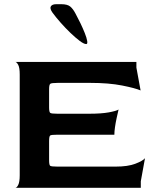

<svg xmlns="http://www.w3.org/2000/svg" viewBox="-20 -895 731 915"><path d="M53 0Q60 0 67 -14Q74 -28 74 -60V-540Q74 -572 67 -585.5Q60 -599 53 -600H630V-573L650 -464Q625 -475 562 -487.5Q499 -500 410 -500H255Q225 -500 219.5 -495.5Q214 -491 214 -470V-383Q214 -361 219.5 -357Q225 -353 254 -353H405Q463 -353 498.5 -359.5Q534 -366 545 -373Q541 -356 536 -333Q531 -310 528 -289Q525 -268 525 -253H254Q225 -253 219.5 -249.5Q214 -246 214 -223V-132Q214 -109 219 -105Q224 -101 254 -101H531Q589 -101 624.5 -114.5Q660 -128 671 -141L651 -31V0ZM391 -685Q380 -685 360 -700Q340 -715 316 -738Q292 -761 269 -787Q246 -813 230 -835Q216 -855 222.5 -865Q229 -875 248 -875H272Q301 -875 314.5 -864Q328 -853 340 -830Q351 -810 363 -785Q375 -760 384 -737.5Q393 -715 395.5 -700Q398 -685 391 -685Z"/></svg>

Font: Red Rose SemiBold
Style: Regular
Weight: 600
Designer: Jaikishan Patel
Version: Version 2.000